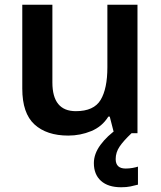

<svg xmlns="http://www.w3.org/2000/svg" viewBox="-20 -562 678 810"><path d="M560 -542V0H461L443 -70H437Q411 -28 365 -9Q319 10 268 10Q177 10 125.5 -37Q74 -84 74 -188V-542H201V-214Q201 -93 300 -93Q376 -93 404.5 -140.5Q433 -188 433 -278V-542ZM468 109Q468 149 510 149Q525 149 539 146.5Q553 144 562 141V217Q547 221 530.5 224.5Q514 228 491 228Q436 228 406 201Q376 174 376 126Q376 87 404 49Q432 11 476 -19L535 0Q501 32 484.5 56.5Q468 81 468 109Z"/></svg>

Font: Noto Sans Thai Looped SemiBold
Style: Regular
Weight: 600
Designer: Sasikarn Vongin, Ben Mitchell
Foundry: The Fontpad Ltd
Version: Version 1.001; ttfautohint (v1.8.4.7-5d5b)